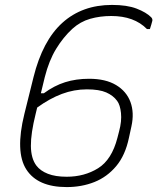

<svg xmlns="http://www.w3.org/2000/svg" viewBox="-20 -740 640 780"><path d="M435 -720Q496 -720 535 -705Q574 -690 594 -670Q600 -664 599 -656Q595 -640 589 -622H577Q525 -675 432 -675Q386 -675 346 -663.5Q306 -652 274 -623Q237 -589 208 -541.5Q179 -494 162 -427L146 -361H158Q200 -392 244.5 -406Q289 -420 342 -420Q409 -420 451.5 -394.5Q494 -369 510 -325.5Q526 -282 514 -227L504 -181Q489 -109 452 -65Q415 -21 363.5 -0.5Q312 20 251 20Q133 20 87 -51.5Q41 -123 79 -277L116 -426Q153 -575 233.5 -647.5Q314 -720 435 -720ZM128 -67Q144 -46 174.5 -34Q205 -22 251 -22Q323 -22 378.5 -56.5Q434 -91 457 -180L464 -207Q475 -248 471.5 -281Q468 -314 456 -330Q440 -352 411.5 -364.5Q383 -377 333 -377Q281 -377 231.5 -358.5Q182 -340 131 -303L125 -278Q105 -198 105.5 -147Q106 -96 128 -67Z"/></svg>

Font: Recursive Mn Lnr St Lt
Style: Italic
Weight: 300
Italic angle: -15°
Monospace: yes
Version: Version 1.079;hotconv 1.0.112;makeotfexe 2.5.65598; ttfautoh